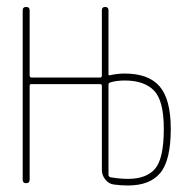

<svg xmlns="http://www.w3.org/2000/svg" viewBox="-20 -540 540 566"><path d="M299.8 -291V-24.4Q299.8 -20.5 304.7 -17.6Q333 -12.7 357.4 -12.7Q412.1 -12.7 437.5 -43Q462.9 -73.2 462.9 -160.2Q462.9 -243.2 434.1 -272.9Q405.3 -302.7 347.7 -302.7Q323.2 -302.7 304.7 -296.9Q299.8 -294.9 299.8 -291ZM46.9 -9.8V-509.8Q46.9 -519.5 57.1 -519.5Q67.4 -519.5 67.4 -509.8V-317.4Q67.4 -312.5 72.3 -311.5H275.4Q280.3 -311.5 280.3 -317.4V-509.8Q280.3 -519.5 290 -519.5Q299.8 -519.5 299.8 -509.8V-321.3Q299.8 -316.4 304.7 -318.4Q327.1 -323.2 347.7 -323.2Q418 -323.2 450.7 -285.2Q483.4 -247.1 483.4 -160.2Q483.4 -67.4 452.6 -30.3Q421.9 6.8 357.4 6.8Q335.9 6.8 315.4 3.9Q300.8 2 290.5 -10.7Q280.3 -23.4 280.3 -39.1V-287.1Q280.3 -292 275.4 -292H72.3Q67.4 -292 67.4 -287.1V-9.8Q67.4 0 57.1 0Q46.9 0 46.9 -9.8Z"/></svg>

Font: Rounded-X Mgen+ 1mn thin
Style: Regular
Weight: 100
Designer: [Source Han Sans]
Ryoko NISHIZUKA  (kana & ideographs); Paul D. Hunt (Latin, Greek & Cyrillic); Wenlong ZHANG  (bopomofo
Version: Version 1.059.20150602